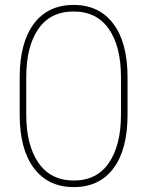

<svg xmlns="http://www.w3.org/2000/svg" viewBox="-20 -741 602 771"><path d="M276.4 10.3Q173.3 10.3 116.2 -65.7Q59.1 -141.6 59.1 -280.3V-430.7Q59.1 -569.3 115.7 -645.3Q172.4 -721.2 275.4 -721.2Q378.4 -721.2 435.3 -645.3Q492.2 -569.3 492.2 -430.7V-280.3Q492.2 -141.1 435.8 -65.4Q379.4 10.3 276.4 10.3ZM276.4 -16.1Q368.7 -16.1 417.2 -86.9Q465.8 -157.7 465.8 -281.2V-430.7Q465.8 -554.7 417 -624.8Q368.2 -694.8 275.4 -694.8Q182.6 -694.8 134 -624.8Q85.4 -554.7 85.4 -430.7V-281.2Q85.4 -158.2 134.5 -87.2Q183.6 -16.1 276.4 -16.1Z"/></svg>

Font: Hanuman Thin
Style: Regular
Weight: 100
Designer: Danh Hong
Version: Version 8.002; ttfautohint (v1.8.3)